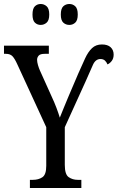

<svg xmlns="http://www.w3.org/2000/svg" viewBox="-23 -943 590 963"><path d="M127 0V-41H142Q170 -41 189.5 -54Q209 -67 209 -111V-305L64 -620Q51 -649 39.5 -661Q28 -673 7 -673H-3V-714H222V-673H201Q179 -673 171 -664Q163 -655 163 -643Q163 -632 167.5 -616.5Q172 -601 177 -590L236 -459Q250 -429 260 -402.5Q270 -376 277 -353Q285 -373 296 -400Q307 -427 320 -458L370 -575Q389 -618 404 -650.5Q419 -683 438.5 -701.5Q458 -720 488 -720Q517 -720 532 -706Q547 -692 547 -669Q547 -650 537.5 -637.5Q528 -625 516 -620Q512 -631 503.5 -639Q495 -647 481 -647Q456 -647 443 -617.5Q430 -588 407 -536L302 -305V-116Q302 -68 321.5 -54.5Q341 -41 367 -41H385V0ZM325 -818Q307 -818 294.5 -829.5Q282 -841 282 -870Q282 -900 294.5 -911.5Q307 -923 325 -923Q342 -923 354.5 -911.5Q367 -900 367 -870Q367 -841 354.5 -829.5Q342 -818 325 -818ZM181 -818Q164 -818 152 -829.5Q140 -841 140 -870Q140 -900 152 -911.5Q164 -923 181 -923Q198 -923 211 -911.5Q224 -900 224 -870Q224 -841 211 -829.5Q198 -818 181 -818Z"/></svg>

Font: Noto Serif ExtraCondensed
Style: Regular
Weight: 400
Width: 2
Designer: Monotype Design Team
Foundry: Monotype Imaging Inc.
Version: Version 2.015